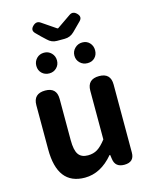

<svg xmlns="http://www.w3.org/2000/svg" viewBox="-141 -1062 919 1165"><g transform="rotate(-15 318.5 -479.5)"><path d="M558.6 -487.3V-59.6Q558.6 0 496.1 0Q438.5 0 431.6 -53.7L427.7 -80.1H423.8Q344.7 13.7 245.1 13.7Q73.2 13.7 73.2 -210V-487.3Q73.2 -559.6 147.5 -559.6Q219.7 -559.6 219.7 -487.3V-228.5Q219.7 -165 238.3 -138.7Q256.8 -112.3 297.9 -112.3Q332 -112.3 357.4 -127.9Q382.8 -143.6 412.1 -181.6V-487.3Q412.1 -559.6 486.3 -559.6Q558.6 -559.6 558.6 -487.3ZM237.3 -856.4Q209 -881.8 179.7 -912.1Q157.2 -934.6 180.7 -958Q204.1 -981.4 228.5 -964.8L317.4 -904.3H322.3L410.2 -964.8Q434.6 -981.4 457.5 -957.5Q480.5 -933.6 458 -911.1L404.3 -857.4Q378.9 -832 343.8 -832H294.9Q261.7 -832 237.3 -856.4ZM200.2 -653.3Q171.9 -653.3 153.3 -671.4Q134.8 -689.5 134.8 -717.8Q134.8 -745.1 153.3 -764.2Q171.9 -783.2 200.2 -783.2Q227.5 -783.2 246.1 -764.2Q264.6 -745.1 264.6 -717.8Q264.6 -690.4 246.1 -671.9Q227.5 -653.3 200.2 -653.3ZM440.4 -783.2Q468.8 -783.2 486.3 -764.2Q503.9 -745.1 503.9 -717.8Q503.9 -689.5 486.3 -671.4Q468.8 -653.3 440.4 -653.3Q412.1 -653.3 393.1 -671.9Q374 -690.4 374 -717.8Q374 -745.1 393.6 -764.2Q413.1 -783.2 440.4 -783.2Z"/></g></svg>

Font: GenSenMaruGothic TW TTF Bold
Style: Regular
Weight: 700
Version: Version 1.301